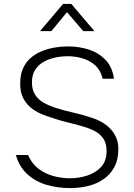

<svg xmlns="http://www.w3.org/2000/svg" viewBox="-20 -952 686 980"><path d="M337 8Q276 8 219.5 -8Q163 -24 121 -61.5Q79 -99 61 -161H123Q142 -117 176 -91Q210 -65 252.5 -53.5Q295 -42 337 -42Q384 -42 427 -56.5Q470 -71 497 -101Q524 -131 524 -180Q524 -219 508.5 -243Q493 -267 466.5 -281.5Q440 -296 405 -306Q379 -314 352 -320.5Q325 -327 299.5 -334Q274 -341 251 -349Q220 -358 189.5 -371Q159 -384 135.5 -404Q112 -424 97.5 -453Q83 -482 83 -524Q83 -567 96 -599Q109 -631 133 -653Q157 -675 188 -688.5Q219 -702 254.5 -708.5Q290 -715 327 -715Q384 -715 433.5 -699Q483 -683 518 -647Q553 -611 562 -550H504Q494 -593 466.5 -618Q439 -643 402 -654Q365 -665 326 -665Q295 -665 263 -658.5Q231 -652 204 -637Q177 -622 160 -596.5Q143 -571 143 -532Q143 -493 159.5 -468Q176 -443 202.5 -428Q229 -413 262 -402Q306 -388 353 -377.5Q400 -367 442 -353Q472 -344 498 -329.5Q524 -315 543 -295Q562 -275 573 -249.5Q584 -224 584 -192Q584 -137 563.5 -99Q543 -61 508 -37Q473 -13 429 -2.5Q385 8 337 8ZM184 -793 302 -932H344L462 -793H405L322 -890L242 -793Z"/></svg>

Font: Onest ExtraLight
Style: Regular
Weight: 250
Designer: Dmitri Voloshin, Andrey Kudryavtsev
Foundry: Dmitri Voloshin, Andrey Kudryavtsev
Version: Version 1.000;gftools[0.9.33]